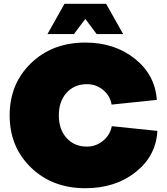

<svg xmlns="http://www.w3.org/2000/svg" viewBox="-20 -970 882 1015"><path d="M571 -303 812 -278Q805 -146 697.5 -60.5Q590 25 431 25Q257 25 144 -84Q31 -193 31 -360Q31 -527 144 -636Q257 -745 431 -745Q586 -745 693 -659.5Q800 -574 809 -442L570 -417Q562 -464 525 -494.5Q488 -525 440 -525Q373 -525 332 -479.5Q291 -434 291 -360Q291 -286 332 -240.5Q373 -195 439 -195Q487 -195 524.5 -225.5Q562 -256 571 -303ZM371 -790H231L321 -950H541L631 -790H491L431 -870Z"/></svg>

Font: Metropolitano Black
Style: Regular
Weight: 900
Designer: Fonts by Alex Slobzheninov & Chris M. Simpson / Changes by Cristiano Sobral
Foundry: Fonts by Alex Slobzheninov & Chris M. Simpson / Changes by Cristiano Sobral
Version: Version 1.00;August 30, 2020;FontCreator 13.0.0.2681 64-bit